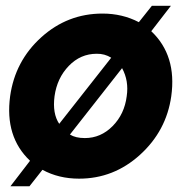

<svg xmlns="http://www.w3.org/2000/svg" viewBox="-20 -611 653 665"><path d="M503.9 -502.9Q592.8 -418.9 573.2 -277.8Q556.2 -157.7 465.1 -75Q374 7.8 253.9 7.8Q183.1 7.8 127 -22.9L82 34.2H16.1L84 -54.2Q-3.9 -137.2 15.1 -277.8Q32.2 -399.9 123 -481.9Q213.9 -564 335 -564Q403.8 -564 460.9 -534.2L505.9 -590.8H571.8ZM168.9 -277.8Q161.1 -217.8 185.1 -182.1L365.2 -411.1Q342.3 -425.3 314.9 -424.8Q258.8 -424.8 218.3 -382.8Q177.7 -340.8 168.9 -277.8ZM273.9 -132.8Q329.1 -132.8 370.1 -174.3Q411.1 -215.8 418.9 -277.8Q426.8 -331.1 402.8 -375L222.2 -145Q241.7 -132.8 273.9 -132.8Z"/></svg>

Font: Oakes Grotesk
Style: Bold Italic
Weight: 700
Designer: Samuel Oakes
Foundry: Samuel Oakes
Version: Version 1.0 | wf-rip DC20170320